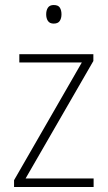

<svg xmlns="http://www.w3.org/2000/svg" viewBox="-20 -745 429 765"><path d="M353 0H36V-27L306 -496H57V-529H352V-502L82 -34H353ZM194 -725Q212 -725 218.5 -714.5Q225 -704 225 -688Q225 -672 218 -661.5Q211 -651 194 -651Q178 -651 171 -661.5Q164 -672 164 -688Q164 -704 171 -714.5Q178 -725 194 -725Z"/></svg>

Font: Noto Sans Gujarati UI SemiCondensed ExtraLight
Style: Regular
Weight: 200
Width: 4
Designer: Jelle Bosma - Monotype Design Team, Universal Thirst
Foundry: Monotype Imaging Inc.
Version: Version 2.106; ttfautohint (v1.8.4.7-5d5b)